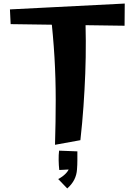

<svg xmlns="http://www.w3.org/2000/svg" viewBox="-20 -803 759 1082"><path d="M290 13Q294 -121 294 -241Q294 -361 287 -480.5Q280 -600 265 -730L459 -761Q463 -665 463.5 -572.5Q464 -480 460.5 -389Q457 -298 450.5 -204.5Q444 -111 433 -13ZM682 -658 40 -667 36 -750 683 -783ZM359 259 308 206Q333 193 350 175.5Q367 158 370 143L391 151L314 155Q311 129 310.5 99.5Q310 70 313 46L416 50Q416 77 416 101Q416 125 414 151Q412 183 398.5 209.5Q385 236 359 259Z"/></svg>

Font: Marhey Medium
Style: Regular
Weight: 500
Designer: Nur Syamsi & Bustanul Arifin
Foundry: Namelatype
Version: Version 1.000